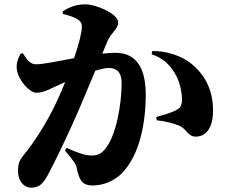

<svg xmlns="http://www.w3.org/2000/svg" viewBox="-20 -822 1040 884"><path d="M475 -633C491 -671 524 -688 524 -719C524 -759 422 -802 373 -802C323 -802 292 -784 269 -770V-758C298 -751 325 -742 342 -730C352 -723 357 -712 357 -698C357 -676 345 -623 321 -554C244 -540 180 -526 146 -526C122 -526 107 -542 85 -577L74 -574C64 -553 53 -532 58 -499C65 -453 116 -395 147 -395C176 -395 197 -406 225 -419C241 -427 260 -435 280 -444C268 -414 255 -383 240 -352C195 -255 135 -164 89 -108C68 -82 63 -69 63 -33C63 13 92 42 122 42C155 42 174 31 199 -14C232 -74 301 -219 342 -314C362 -361 392 -432 419 -497C444 -504 465 -509 481 -509C523 -509 540 -483 540 -439C540 -346 516 -194 461 -132C446 -116 433 -106 400 -106C372 -106 336 -119 287 -141L279 -129C324 -75 330 -67 334 -45C346 15 365 32 407 32C458 32 509 9 542 -25C623 -109 651 -255 651 -386C651 -527 594 -579 511 -579C494 -579 473 -577 451 -575ZM678 -572C726 -557 761 -526 786 -483C811 -440 818 -391 818 -361C818 -333 806 -321 783 -311C763 -302 745 -296 699 -283L702 -268C737 -265 784 -253 806 -243C841 -227 845 -192 883 -193C934 -194 961 -242 961 -312C961 -390 936 -463 870 -521C815 -570 738 -588 681 -587Z"/></svg>

Font: Noto Serif CJK JP Black
Style: Regular
Weight: 900
Designer: Ryoko NISHIZUKA 西塚涼子 (kana & ideographs); Frank Grießhammer (Latin, Greek & Cyrillic); Wenlong ZHANG 张文龙 (bopomofo); San
Foundry: Adobe Systems Incorporated
Version: Version 1.001;PS 1.001;hotconv 16.6.54;makeotf.lib2.5.65590